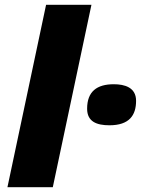

<svg xmlns="http://www.w3.org/2000/svg" viewBox="-20 -780 587 800"><path d="M11 0H200L361 -760H172ZM436 -258C519 -258 547 -300 547 -360C547 -416 499 -429 454 -429C384 -429 343 -399 343 -327C343 -273 383 -258 436 -258Z"/></svg>

Font: Noto Sans Black
Style: Italic
Weight: 900
Italic angle: -12°
Designer: Monotype Design Team
Foundry: Monotype Imaging Inc.
Version: Version 2.013